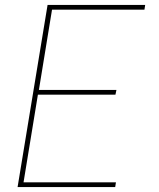

<svg xmlns="http://www.w3.org/2000/svg" viewBox="-20 -755 640 775"><path d="M51 0 172 -735H566L563 -716H190L137 -392H450L446 -373H133L75 -19H448L445 0Z"/></svg>

Font: Iosevka Thin Extended
Style: Italic
Weight: 100
Width: 7
Italic angle: -9°
Monospace: yes
Designer: Belleve Invis
Foundry: Belleve Invis
Version: Version 32.5.0; ttfautohint (v1.8.4)